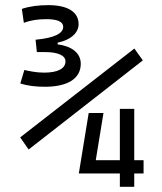

<svg xmlns="http://www.w3.org/2000/svg" viewBox="-20 -723 626 743"><path d="M157.2 -387.2C243.2 -388.2 292.5 -419.4 292.5 -476.1C292.5 -518.6 256.8 -544.4 203.1 -551.3V-558.1C251.5 -567.4 284.2 -594.7 284.2 -629.4C284.2 -676.8 242.2 -703.1 167 -703.1C128.9 -703.1 94.2 -698.7 64.5 -688.5L72.3 -634.8C97.2 -644 125.5 -648.9 158.7 -648.9C202.6 -648.9 224.6 -638.7 224.6 -619.1C224.6 -594.7 192.9 -576.2 117.7 -569.3L122.6 -521.5H153.8C204.6 -521.5 233.4 -508.3 233.4 -485.4C233.4 -457.5 203.1 -441.9 150.4 -441.9C118.7 -441.9 93.3 -448.2 74.2 -452.1L58.6 -399.9C84.5 -391.6 118.2 -386.7 157.2 -387.2ZM284.7 -51.8H443.8V0H499.5V-51.8H535.6V-103H499.5V-301.8H443.8V-103H350.6L380.4 -285.6H323.2L285.2 -52.7ZM90.8 -144.5 532.7 -489.3 500 -535.2 58.1 -191.4Z"/></svg>

Font: Cascadia Mono Light
Style: Regular
Weight: 300
Monospace: yes
Designer: Aaron Bell
Foundry: Saja Typeworks
Version: Version 2404.023